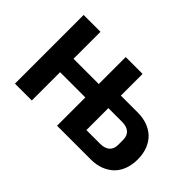

<svg xmlns="http://www.w3.org/2000/svg" viewBox="-87 -777 1032 1032"><g transform="rotate(45 429.0 -261.0)"><path d="M74 -522H202V-317H394V-522H522V-357H651C703 -357 747 -341 779 -311C810 -281 829 -236 829 -179C829 -122 811 -77 780 -47C748 -17 704 0 652 0H394V-215H202V0H74ZM626 -95C671 -95 699 -116 699 -159V-198C699 -241 671 -262 626 -262H522V-95Z"/></g></svg>

Font: Plexus Sans SemiBold
Style: Regular
Weight: 600
Version: Version 2.001;PS 002.001;hotconv 1.0.70;makeotf.lib2.5.58329